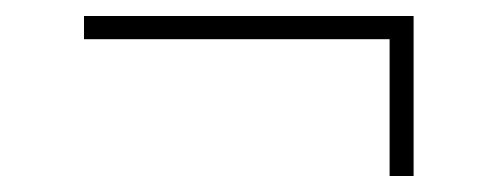

<svg xmlns="http://www.w3.org/2000/svg" viewBox="-20 -374 622 240"><path d="M467 -154V-325H85V-354H497V-154Z"/></svg>

Font: Literata 60pt
Style: Regular
Weight: 400
Designer: Latin by Veronika Burian and Jose Scaglione. Greek by Irene Vlachou. Cyrillic by Vera Evstafieva.
Foundry: TypeTogether
Version: Version 3.002